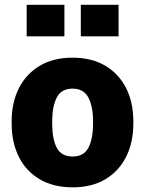

<svg xmlns="http://www.w3.org/2000/svg" viewBox="-20 -782 613 812"><path d="M287.6 10.3Q206.1 10.3 148.2 -23.7Q90.3 -57.6 59.8 -118.4Q29.3 -179.2 29.3 -259.3V-269Q29.3 -348.1 59.8 -408.7Q90.3 -469.2 147.9 -503.7Q205.6 -538.1 286.6 -538.1Q368.2 -538.1 425.5 -503.9Q482.9 -469.7 513.4 -409.2Q543.9 -348.6 543.9 -269V-259.3Q543.9 -179.7 513.4 -118.9Q482.9 -58.1 425.5 -23.9Q368.2 10.3 287.6 10.3ZM287.6 -120.1Q334.5 -120.1 354 -157.5Q373.5 -194.8 373.5 -259.3V-269Q373.5 -331.5 353.8 -369.4Q334 -407.2 286.6 -407.2Q239.3 -407.2 220 -369.4Q200.7 -331.5 200.7 -269V-259.3Q200.7 -194.3 220 -157.2Q239.3 -120.1 287.6 -120.1ZM321.8 -628.4V-761.7H481.4V-628.4ZM92.8 -628.4V-761.7H252.4V-628.4Z"/></svg>

Font: Roboto Slab Black
Style: Regular
Weight: 900
Designer: Google
Version: Version 2.000; ttfautohint (v1.8.1.43-b0c9)